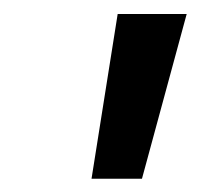

<svg xmlns="http://www.w3.org/2000/svg" viewBox="-20 -723 291 279"><path d="M113 -463.3 151 -702.7H251.3L186.3 -463.3Z"/></svg>

Font: Red Hat Display VF
Style: Italic
Weight: 300
Italic angle: -12°
Designer: Pentagram, MCKL
Foundry: Pentagram, MCKL
Version: Version 1.010